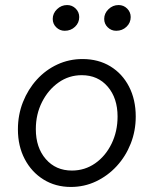

<svg xmlns="http://www.w3.org/2000/svg" viewBox="-20 -731 610 761"><path d="M261 10Q200 10 152.5 -19.5Q105 -49 78 -100.5Q51 -152 51 -218Q51 -276 71 -326.5Q91 -377 126 -415.5Q161 -454 207.5 -475.5Q254 -497 307 -497Q370 -497 417.5 -468Q465 -439 491.5 -387.5Q518 -336 518 -269Q518 -212 498 -161.5Q478 -111 442.5 -72.5Q407 -34 360.5 -12Q314 10 261 10ZM265 -55Q316 -55 357 -83.5Q398 -112 422 -161Q446 -210 446 -269Q446 -342 407 -387.5Q368 -433 304 -433Q253 -433 212 -404Q171 -375 146.5 -326.5Q122 -278 122 -219Q122 -146 161.5 -100.5Q201 -55 265 -55ZM236.5 -609Q217 -609 203 -622.7Q189 -636.3 189 -656Q189 -678 206 -694.5Q223 -711 246 -711Q265.9 -711 280 -697Q294 -683 294 -663.4Q294 -640.6 277.3 -624.8Q260.7 -609 236.5 -609ZM440.5 -609Q421 -609 407 -622.7Q393 -636.3 393 -656Q393 -678 410 -694.5Q427 -711 450 -711Q469.9 -711 484 -697Q498 -683 498 -663.4Q498 -640.6 481.3 -624.8Q464.7 -609 440.5 -609Z"/></svg>

Font: Red Hat Text
Style: Italic
Weight: 300
Italic angle: -12°
Designer: Pentagram, MCKL
Foundry: Pentagram, MCKL
Version: Version 1.023